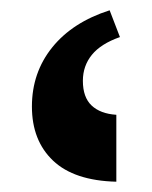

<svg xmlns="http://www.w3.org/2000/svg" viewBox="-20 -780 295 373"><path d="M206 -427Q124 -429 83 -468Q42 -507 42 -573Q42 -639 81.5 -688Q121 -737 193 -760L213 -708Q176 -695 158.5 -673.5Q141 -652 141 -623Q141 -591 158 -575Q175 -559 206 -557Z"/></svg>

Font: Noto Serif Armenian
Style: Bold
Weight: 700
Version: Version 2.007